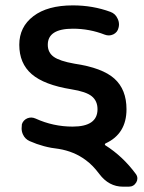

<svg xmlns="http://www.w3.org/2000/svg" viewBox="-20 -576 544 724"><path d="M254.9 -467.8Q160.2 -467.8 160.2 -407.2Q160.2 -377.9 182.6 -361.8Q205.1 -345.7 260.7 -335.9Q366.2 -320.3 411.6 -279.3Q457 -238.3 457 -164.1Q457 -71.3 377.9 -35.2Q376 -34.2 375.5 -31.7Q375 -29.3 377 -28.3Q443.4 13.7 492.2 80.1Q498 87.9 498 96.7Q498 104.5 494.1 111.3Q484.4 127.9 465.8 127.9H443.4Q390.6 127.9 354.5 80.1Q329.1 45.9 302.7 27.3Q259.8 -4.9 201.2 -14.6Q144.5 -20.5 91.8 -43.9Q74.2 -51.8 66.4 -69.3Q61.5 -80.1 61.5 -91.8Q61.5 -99.6 62.5 -107.4Q67.4 -123 83 -129.9Q90.8 -132.8 97.7 -132.8Q105.5 -132.8 114.3 -128.9Q180.7 -98.6 253.9 -98.6Q347.7 -98.6 347.7 -164.1Q347.7 -195.3 326.2 -212.9Q304.7 -230.5 249 -239.3Q146.5 -255.9 99.6 -296.4Q52.7 -336.9 52.7 -407.2Q52.7 -474.6 106 -515.1Q159.2 -555.7 254.9 -555.7Q330.1 -555.7 396.5 -531.2Q415 -524.4 422.9 -506.8Q428.7 -496.1 428.7 -483.4Q428.7 -477.5 426.8 -470.7Q422.9 -454.1 407.2 -446.3Q398.4 -442.4 390.6 -442.4Q382.8 -442.4 375 -445.3Q317.4 -467.8 254.9 -467.8Z"/></svg>

Font: Gen Jyuu Gothic P Medium
Style: Regular
Weight: 500
Designer: [Source Han Sans]
Ryoko NISHIZUKA  (kana & ideographs); Paul D. Hunt (Latin, Greek & Cyrillic); Wenlong ZHANG  (bopomofo
Version: Version 1.002.20150607